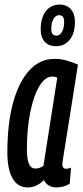

<svg xmlns="http://www.w3.org/2000/svg" viewBox="-20 -805 359 835"><path d="M225 10Q187 10 171 -22Q156 -7 139 1.5Q122 10 100 10Q57 10 34.5 -29.5Q12 -69 12 -142Q12 -267 37 -358.5Q62 -450 108 -499.5Q154 -549 216 -549Q245 -549 271 -541.5Q297 -534 319 -524Q300 -403 287.5 -324Q275 -245 267.5 -199Q260 -153 256.5 -130.5Q253 -108 252 -100.5Q251 -93 251 -91Q251 -71 268 -71Q277 -71 289 -76L283 -6Q259 10 225 10ZM169 -84 229 -467Q220 -472 207 -472Q177 -472 152 -431.5Q127 -391 112 -319Q97 -247 97 -154Q97 -72 133 -72Q153 -72 169 -84ZM223 -604Q192 -604 174.5 -623.5Q157 -643 157 -677Q157 -727 179 -756Q201 -785 240 -785Q270 -785 288 -765Q306 -745 306 -710Q306 -661 283.5 -632.5Q261 -604 223 -604ZM226 -650Q240 -650 249.5 -666.5Q259 -683 259 -710Q259 -739 237 -739Q222 -739 212.5 -722.5Q203 -706 203 -678Q203 -650 226 -650Z"/></svg>

Font: Georama Extra Condensed Medium
Style: Italic
Weight: 500
Width: 2
Italic angle: -9°
Designer: Jean-Baptiste Levee
Foundry: Production Type
Version: Version 1.000